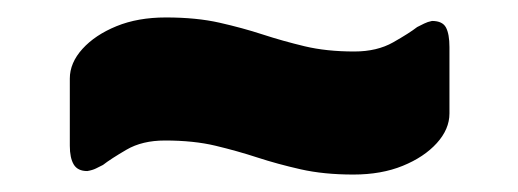

<svg xmlns="http://www.w3.org/2000/svg" viewBox="-20 -410 594 220"><path d="M80 -214Q69 -214 64.5 -221.5Q60 -229 60 -243V-320Q60 -338 74.5 -354Q89 -370 113.5 -380Q138 -390 170 -390Q205 -390 231.5 -384Q258 -378 281 -370.5Q304 -363 329 -357Q354 -351 386 -351Q412 -351 430.5 -361.5Q449 -372 458 -379Q462 -381 466 -383Q470 -385 475 -386Q487 -386 491 -378.5Q495 -371 495 -356V-280Q495 -262 480.5 -246Q466 -230 441.5 -220Q417 -210 385 -210Q351 -210 324.5 -216Q298 -222 275 -229.5Q252 -237 227 -243Q202 -249 169 -249Q143 -249 125 -238.5Q107 -228 98 -221Q94 -219 90 -217Q86 -215 80 -214Z"/></svg>

Font: Rubik
Style: Bold
Weight: 700
Designer: Hubert and Fischer
Foundry: Hubert and Fischer
Version: Version 2.300;gftools[0.9.30]